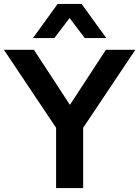

<svg xmlns="http://www.w3.org/2000/svg" viewBox="-29 -959 710 979"><path d="M257 0V-366L282 -270L-9 -705H144L327 -425H328L511 -705H661L370 -270L395 -366V0ZM139 -765 265 -939H387L513 -765H403L326 -867L248 -765Z"/></svg>

Font: Nunito Sans 7pt
Style: Bold
Weight: 700
Designer: Vernon Adams
Foundry: Vernon Adams
Version: Version 3.101;gftools[0.9.27]